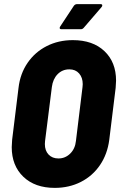

<svg xmlns="http://www.w3.org/2000/svg" viewBox="-20 -903 584 933"><path d="M37 -188Q37 -200 39 -224L70 -476Q78 -545 114 -597.5Q150 -650 207 -679Q264 -708 334 -708Q431 -708 487.5 -654.5Q544 -601 544 -511Q544 -500 542 -476L511 -224Q502 -154 466 -101Q430 -48 373 -19Q316 10 246 10Q150 10 93.5 -44Q37 -98 37 -188ZM349 -218 381 -480Q382 -485 382 -494Q382 -526 364.5 -546Q347 -566 317 -566Q283 -566 260 -542.5Q237 -519 232 -480L199 -218Q198 -213 198 -203Q198 -171 216 -152Q234 -133 264 -133Q297 -133 321 -156.5Q345 -180 349 -218ZM270 -767Q270 -771 273 -775L339 -875Q345 -883 355 -883H468Q477 -883 477 -877Q477 -872 473 -868L387 -768Q381 -761 373 -761H279Q270 -761 270 -767Z"/></svg>

Font: Barlow Semi Condensed ExtraBold
Style: Italic
Weight: 800
Width: 4
Italic angle: -7°
Designer: Jeremy Tribby
Foundry: Tribby Type
Version: Version 1.408